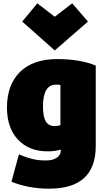

<svg xmlns="http://www.w3.org/2000/svg" viewBox="-20 -914 634 1157"><path d="M557 -34Q557 223 276 223Q151 223 49 181L94 16Q151 41 200 49Q224 53 256 53Q298 53 322 36.5Q346 20 346 -6V-13Q313 -2 266 -2Q155 -2 88.5 -72.5Q22 -143 22 -266Q22 -403 100.5 -480.5Q179 -558 325 -558Q462 -558 557 -519ZM344 -160V-402Q337 -404 318 -404Q239 -404 239 -274Q239 -211 256 -182.5Q273 -154 310 -154Q329 -154 344 -160ZM205 -894 310 -813 415 -894 510 -784 310 -610 114 -784Z"/></svg>

Font: Repo
Style: ExtraBlack
Weight: 1000
Designer: Stefan Peev
Foundry: Context Ltd
Version: Version 001.000